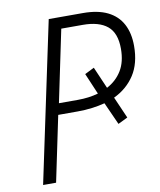

<svg xmlns="http://www.w3.org/2000/svg" viewBox="-81 -779 705 844"><g transform="rotate(-10 271.5 -357.0)"><path d="M43 0 194 -714H346Q413 -714 456.5 -692.5Q500 -671 521.5 -630.5Q543 -590 543 -533Q543 -455 509.5 -403.5Q476 -352 417 -324L459 -228L416 -207L371 -307Q344 -300 313 -296Q282 -292 249 -292H162L101 0ZM258 -342Q283 -342 306 -345Q329 -348 350 -354L310 -448L352 -469L394 -372Q436 -394 460 -433Q484 -472 484 -531Q484 -601 446.5 -632Q409 -663 337 -663H241L174 -342Z"/></g></svg>

Font: Noto Sans Display Light
Style: Italic
Weight: 300
Italic angle: -12°
Designer: Monotype Design Team
Foundry: Monotype Imaging Inc.
Version: Version 2.003